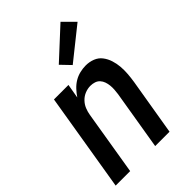

<svg xmlns="http://www.w3.org/2000/svg" viewBox="-227 -862 955 955"><g transform="rotate(-45 250.0 -385.0)"><path d="M4 0 90 -520H192L179 -445Q191 -463 206.5 -479.5Q222 -496 240.5 -507Q259 -518 280 -523Q301 -528 321 -528Q347 -528 370 -519Q393 -510 407.5 -491Q422 -472 429.5 -448.5Q437 -425 439 -400.5Q441 -376 439 -350Q437 -324 433 -299L383 0H282L334 -313Q336 -327 337 -342Q338 -357 336.5 -371Q335 -385 330.5 -398Q326 -411 317 -421Q308 -431 294.5 -435.5Q281 -440 266 -440Q247 -440 228 -432.5Q209 -425 194.5 -410Q180 -395 172.5 -376.5Q165 -358 162 -339L106 0ZM277 -575 229 -625 386 -770 446 -710Z"/></g></svg>

Font: Iosevka SS04 Semibold
Style: Italic
Weight: 600
Italic angle: -9°
Monospace: yes
Designer: Belleve Invis
Foundry: Belleve Invis
Version: Version 19.0.0; ttfautohint (v1.8.4)